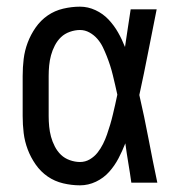

<svg xmlns="http://www.w3.org/2000/svg" viewBox="-20 -548 540 576"><path d="M220 8Q195 8 169.5 2Q144 -4 123 -18.5Q102 -33 87 -54.5Q72 -76 63 -100Q54 -124 51 -149Q48 -174 48 -200V-320Q48 -346 51 -371Q54 -396 63 -420Q72 -444 87 -465.5Q102 -487 123 -501.5Q144 -516 169.5 -522Q195 -528 220 -528Q244 -528 266.5 -517.5Q289 -507 305.5 -489.5Q322 -472 334 -451Q346 -430 355 -407Q359 -436 363.5 -464Q368 -492 372 -520H450Q437 -456 424.5 -391.5Q412 -327 398 -263Q413 -198 425.5 -132Q438 -66 452 0H374Q370 -29 365 -58.5Q360 -88 356 -118Q347 -95 335.5 -73Q324 -51 307.5 -32.5Q291 -14 268 -3Q245 8 220 8ZM220 -62Q236 -62 249.5 -70Q263 -78 272.5 -90Q282 -102 289 -116Q296 -130 301 -144.5Q306 -159 310.5 -174Q315 -189 318.5 -204Q322 -219 325.5 -234Q329 -249 332 -264Q329 -278 325.5 -293Q322 -308 318.5 -322.5Q315 -337 310.5 -351Q306 -365 300.5 -379Q295 -393 288.5 -406.5Q282 -420 272 -431.5Q262 -443 248.5 -450.5Q235 -458 220 -458Q205 -458 189.5 -452.5Q174 -447 163 -436.5Q152 -426 144.5 -411.5Q137 -397 133 -382Q129 -367 127.5 -351.5Q126 -336 126 -320V-200Q126 -184 127.5 -168.5Q129 -153 133 -138Q137 -123 144.5 -108.5Q152 -94 163 -83.5Q174 -73 189.5 -67.5Q205 -62 220 -62Z"/></svg>

Font: Iosevka MaddieWtf
Style: Regular
Weight: 400
Monospace: yes
Designer: Belleve Invis
Foundry: Belleve Invis
Version: Version 31.3.0; ttfautohint (v1.8.3)